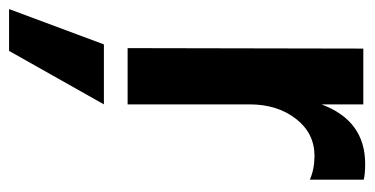

<svg xmlns="http://www.w3.org/2000/svg" viewBox="-236 -334 806 413"><g transform="rotate(90 166.5 -128.0)"><path d="M185 0H64L65 -507H185V-417Q220 -511 313 -511Q334 -511 347 -508V-392Q324 -402 296 -402Q247 -402 216 -362Q185 -322 185 -262ZM70 255H-20L56 51H185Z"/></g></svg>

Font: Hind Jalandhar SemiBold
Style: Regular
Weight: 600
Designer: Namrata Goyal
Foundry: Indian Type Foundry
Version: Version 0.702;PS 1.0;hotconv 1.0.81;makeotf.lib2.5.63406